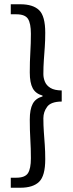

<svg xmlns="http://www.w3.org/2000/svg" viewBox="-20 -728 343 900"><path d="M30.5 152V105H56.6Q97.3 105 111.1 83.7Q124.8 62.4 124.8 13.9Q124.8 -31.7 122.2 -74.2Q119.6 -116.8 119.6 -167.4Q119.6 -215.4 133.3 -241.2Q146.9 -267 179.4 -276V-280Q146.9 -289 133.3 -314.5Q119.6 -340 119.6 -388.6Q119.6 -440.2 122.2 -482.6Q124.8 -525 124.8 -569.9Q124.8 -618.4 111.1 -639.7Q97.3 -661 56.6 -661H30.5V-708H75.2Q134.8 -708 163.4 -680.3Q192.1 -652.6 192.1 -574.6Q192.1 -538.4 189.9 -507.2Q187.7 -476.1 185.5 -445.7Q183.3 -415.2 183.3 -381Q183.3 -362.1 190.7 -344.6Q198.1 -327 216.7 -315.7Q235.4 -304.4 269.3 -304V-252Q218.8 -251.6 201.1 -227.6Q183.3 -203.5 183.3 -173.7Q183.3 -140.2 185.5 -110Q187.7 -79.9 189.9 -48.8Q192.1 -17.6 192.1 18.6Q192.1 96.2 163.4 124.1Q134.8 152 75.2 152Z"/></svg>

Font: Source Sans 3 Variable
Style: Regular
Weight: 200
Designer: Paul D. Hunt
Foundry: Adobe Systems Incorporated
Version: Version 3.026